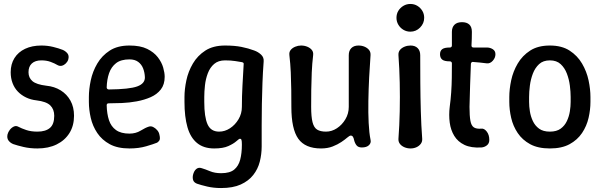

<svg xmlns="http://www.w3.org/2000/svg" viewBox="-20 -740 3053 970"><path d="M169 10Q131 10 99 2.5Q67 -5 47 -12Q32 -18 23 -30Q14 -42 18 -61Q21 -73 29.5 -84Q38 -95 49.5 -100.5Q61 -106 72 -100Q89 -91 113 -83Q137 -75 169 -75Q210 -75 232 -93.5Q254 -112 254 -155Q254 -188 234 -207.5Q214 -227 164 -233Q136 -236 112 -247.5Q88 -259 70.5 -277Q53 -295 43.5 -320Q34 -345 34 -375Q34 -416 53 -446.5Q72 -477 107 -493.5Q142 -510 189 -510Q220 -510 248.5 -503Q277 -496 297 -488Q311 -482 320.5 -470.5Q330 -459 325 -440Q322 -429 313 -420Q304 -411 293 -408Q282 -405 271 -411Q256 -420 235.5 -427.5Q215 -435 189 -435Q158 -435 141 -419.5Q124 -404 124 -375Q124 -347 144 -330Q164 -313 214 -307Q255 -303 286.5 -283.5Q318 -264 336 -231.5Q354 -199 354 -155Q354 -105 331 -68Q308 -31 266.5 -10.5Q225 10 169 10Z M634 10Q574 10 534.5 -11.5Q495 -33 471.5 -68Q448 -103 438.5 -144.5Q429 -186 429 -225V-250Q429 -289 438.5 -334Q448 -379 471.5 -419Q495 -459 534.5 -484.5Q574 -510 634 -510Q689 -510 723.5 -493Q758 -476 777.5 -450.5Q797 -425 804.5 -398.5Q812 -372 812 -352Q812 -313 792.5 -288Q773 -263 741 -249Q709 -235 671 -228Q633 -221 595.5 -219.5Q558 -218 529 -218Q524 -218 521.5 -215.5Q519 -213 519 -208Q520 -165 530.5 -133Q541 -101 566 -83Q591 -65 634 -65Q666 -65 690.5 -80Q715 -95 731 -100Q742 -104 753.5 -98.5Q765 -93 774 -82.5Q783 -72 785 -61Q791 -38 784.5 -29.5Q778 -21 773 -19Q756 -12 718.5 -1Q681 10 634 10ZM530 -288Q634 -289 673.5 -303.5Q713 -318 712 -350Q711 -374 703 -394.5Q695 -415 678 -427.5Q661 -440 634 -440Q591 -440 566.5 -421Q542 -402 531 -370Q520 -338 519 -298Q519 -294 522 -291Q525 -288 530 -288Z M1097 210Q1059 210 1027 202.5Q995 195 975 188Q960 182 956 170.5Q952 159 955 144Q960 123 972 113.5Q984 104 1000 110Q1017 115 1041 125Q1065 135 1097 135Q1141 135 1163 117Q1185 99 1193.5 66.5Q1202 34 1202 -9Q1202 -27 1200 -33Q1198 -39 1192 -39Q1188 -39 1174 -26.5Q1160 -14 1133.5 -2Q1107 10 1062 10Q1009 10 975.5 -17.5Q942 -45 927 -97.5Q912 -150 912 -225V-250Q912 -289 921.5 -334Q931 -379 954.5 -419Q978 -459 1017.5 -484.5Q1057 -510 1117 -510Q1165 -510 1200 -503Q1235 -496 1264 -485Q1284 -478 1299 -464Q1314 -450 1312 -429Q1308 -375 1306 -321.5Q1304 -268 1303 -214.5Q1302 -161 1302 -107.5Q1302 -54 1302 0Q1302 39 1292.5 76.5Q1283 114 1259.5 144Q1236 174 1196.5 192Q1157 210 1097 210ZM1087 -75Q1116 -75 1142 -92Q1168 -109 1185 -137.5Q1202 -166 1202 -200Q1202 -254 1205 -308Q1208 -362 1211 -415Q1212 -420 1209.5 -422.5Q1207 -425 1202 -426Q1191 -428 1168.5 -431.5Q1146 -435 1117 -435Q1083 -435 1062 -417Q1041 -399 1030 -370Q1019 -341 1015.5 -309Q1012 -277 1012 -250V-225Q1012 -149 1028.5 -112Q1045 -75 1087 -75Z M1852 -34Q1856 -18 1844 -6.5Q1832 5 1808 5Q1790 5 1781.5 -5.5Q1773 -16 1769 -32Q1767 -43 1763 -49Q1759 -55 1752 -55Q1746 -55 1734.5 -45Q1723 -35 1704.5 -22.5Q1686 -10 1660.5 0Q1635 10 1602 10Q1522 10 1487 -39Q1452 -88 1452 -200Q1452 -242 1451.5 -286Q1451 -330 1449 -374.5Q1447 -419 1442 -461Q1440 -477 1448.5 -487.5Q1457 -498 1471.5 -504Q1486 -510 1501 -510Q1518 -510 1532.5 -504Q1547 -498 1555.5 -487.5Q1564 -477 1562 -461Q1557 -419 1555 -374.5Q1553 -330 1552.5 -286Q1552 -242 1552 -200Q1552 -150 1559 -122.5Q1566 -95 1582.5 -85Q1599 -75 1627 -75Q1656 -75 1682 -92Q1708 -109 1725 -137.5Q1742 -166 1742 -200Q1742 -242 1742 -286Q1742 -330 1742 -374.5Q1742 -419 1742 -461Q1742 -484 1755 -497Q1768 -510 1791 -510Q1808 -510 1822 -504Q1836 -498 1844.5 -487.5Q1853 -477 1852 -461Q1848 -409 1845 -349Q1842 -289 1841 -229.5Q1840 -170 1842.5 -119Q1845 -68 1852 -34Z M2054 10Q2038 10 2023.5 4Q2009 -2 2000.5 -13Q1992 -24 1993 -39Q1998 -106 1999.5 -178Q2001 -250 1999.5 -322Q1998 -394 1993 -461Q1992 -477 2000.5 -487.5Q2009 -498 2023.5 -504Q2038 -510 2054 -510Q2077 -510 2090 -497Q2103 -484 2103 -461Q2103 -394 2103.5 -322Q2104 -250 2106 -178Q2108 -106 2113 -39Q2114 -24 2105.5 -13Q2097 -2 2083.5 4Q2070 10 2054 10ZM2053 -580Q2034 -580 2018 -589.5Q2002 -599 1992.5 -615Q1983 -631 1983 -650Q1983 -670 1992.5 -685.5Q2002 -701 2018 -710.5Q2034 -720 2053 -720Q2073 -720 2088.5 -710.5Q2104 -701 2113.5 -685.5Q2123 -670 2123 -650Q2123 -622 2102.5 -601Q2082 -580 2053 -580Z M2412 5Q2360 8 2326.5 -8Q2293 -24 2275 -53.5Q2257 -83 2252 -121Q2247 -159 2252 -200Q2257 -237 2259.5 -273.5Q2262 -310 2262.5 -346.5Q2263 -383 2263 -420Q2263 -423 2262 -425Q2261 -427 2258.5 -428.5Q2256 -430 2253 -430Q2225 -430 2214 -439Q2203 -448 2203 -466Q2203 -483 2214 -491.5Q2225 -500 2253 -500Q2258 -500 2260.5 -503Q2263 -506 2263 -510Q2263 -527 2263 -544.5Q2263 -562 2263 -579Q2263 -602 2276 -615Q2289 -628 2314 -628Q2338 -628 2351 -616Q2364 -604 2364 -579Q2364 -562 2363.5 -544.5Q2363 -527 2362 -510Q2362 -500 2372 -500Q2389 -500 2406 -500Q2423 -500 2439 -500Q2456 -500 2469.5 -491.5Q2483 -483 2483 -466Q2483 -448 2469.5 -433Q2456 -418 2439 -420Q2422 -422 2404.5 -424Q2387 -426 2370 -427Q2366 -428 2363 -425.5Q2360 -423 2359 -418Q2357 -363 2355 -309Q2353 -255 2352 -200Q2352 -155 2356.5 -130Q2361 -105 2374 -96.5Q2387 -88 2412 -90Q2426 -92 2439 -75.5Q2452 -59 2452 -33Q2452 -15 2439.5 -5.5Q2427 4 2412 5Z M2963 -225Q2963 -186 2953.5 -144.5Q2944 -103 2920.5 -68Q2897 -33 2857.5 -11.5Q2818 10 2758 10Q2698 10 2658.5 -11.5Q2619 -33 2595.5 -68Q2572 -103 2562.5 -144.5Q2553 -186 2553 -225V-250Q2553 -289 2562.5 -334Q2572 -379 2595.5 -419Q2619 -459 2658.5 -484.5Q2698 -510 2758 -510Q2818 -510 2857.5 -484.5Q2897 -459 2920.5 -419Q2944 -379 2953.5 -334Q2963 -289 2963 -250ZM2863 -250Q2863 -276 2859 -307.5Q2855 -339 2844 -368Q2833 -397 2812.5 -416Q2792 -435 2758 -435Q2724 -435 2703.5 -416Q2683 -397 2672 -368Q2661 -339 2657 -307.5Q2653 -276 2653 -250V-225Q2653 -203 2657 -177.5Q2661 -152 2672 -128.5Q2683 -105 2703.5 -90Q2724 -75 2758 -75Q2792 -75 2812.5 -90Q2833 -105 2844 -128.5Q2855 -152 2859 -177.5Q2863 -203 2863 -225Z"/></svg>

Font: Winky Sans
Style: Regular
Weight: 400
Designer: Simon Atzbach
Foundry: typofactur
Version: Version 1.205